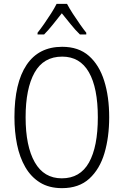

<svg xmlns="http://www.w3.org/2000/svg" viewBox="-20 -967 642 997"><path d="M547 -358Q547 -255 522.5 -172Q498 -89 444 -39.5Q390 10 302 10Q235 10 188 -19Q141 -48 111.5 -99Q82 -150 68.5 -216.5Q55 -283 55 -359Q55 -536 118 -630Q181 -724 303 -724Q388 -724 441.5 -677Q495 -630 521 -547.5Q547 -465 547 -358ZM113 -358Q113 -208 160.5 -124.5Q208 -41 301 -41Q396 -41 442 -123Q488 -205 488 -358Q488 -511 441.5 -592Q395 -673 303 -673Q206 -673 159.5 -590Q113 -507 113 -358ZM328 -947Q340 -924 358.5 -895.5Q377 -867 396 -840Q415 -813 428 -797V-788H395Q372 -810 348 -840Q324 -870 301 -898Q279 -870 254.5 -839.5Q230 -809 209 -788H175V-797Q191 -817 209.5 -843.5Q228 -870 245.5 -897.5Q263 -925 274 -947Z"/></svg>

Font: Noto Sans Lao UI Cond Light
Style: Regular
Weight: 300
Width: 3
Designer: Monotype Design Team
Foundry: Monotype Imaging Inc.
Version: Version 2.000; ttfautohint (v1.8.4.7-5d5b)